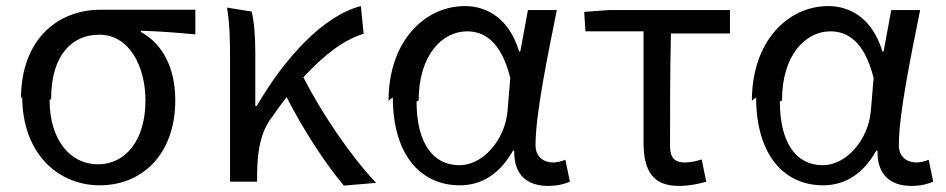

<svg xmlns="http://www.w3.org/2000/svg" viewBox="-20 -570 3108 631"><path d="M53 -253C53 -65 171 39 308 39C447 39 556 -63 556 -240C556 -348 514 -426 443 -465V-469C506 -467 558 -463 622 -457V-538H310C175 -538 49 -446 49 -245ZM148 -245C148 -388 216 -456 306 -456C404 -456 458 -354 458 -239C458 -110 393 -30 302 -30C210 -30 143 -111 143 -241Z M726 -545C735 -494 736 -434 736 -387V27H825V-2C826 -76 837 -135 871 -181C888 -206 905 -229 922 -251C975 -146 1050 -31 1110 40L1216 31C1128 -62 1034 -204 977 -316C1047 -392 1112 -440 1175 -459L1166 -550C1043 -519 915 -379 824 -222H819V-400C819 -450 815 -502 807 -532Z M1271 -250C1271 -63 1361 39 1491 39C1564 39 1623 1 1666 -75H1670C1668 5 1713 41 1781 41C1814 41 1837 34 1853 27L1838 -45C1826 -40 1811 -36 1798 -36C1766 -36 1740 -55 1740 -93C1740 -196 1780 -387 1810 -537H1715L1690 -401H1686C1653 -510 1580 -550 1508 -550C1376 -550 1257 -435 1257 -239ZM1356 -240C1356 -390 1434 -467 1515 -467C1568 -467 1626 -438 1657 -314L1648 -205C1639 -108 1566 -27 1490 -27C1401 -27 1349 -103 1349 -236Z M1904 -467H2095V-102C2095 -9 2125 41 2211 41C2246 41 2278 34 2301 27L2286 -46C2267 -40 2249 -36 2230 -36C2198 -36 2182 -51 2182 -90C2182 -205 2182 -331 2185 -460H2379V-537H1982L1900 -531Z M2465 -250C2465 -63 2555 39 2685 39C2758 39 2817 1 2860 -75H2864C2862 5 2907 41 2975 41C3008 41 3031 34 3047 27L3032 -45C3020 -40 3005 -36 2992 -36C2960 -36 2934 -55 2934 -93C2934 -196 2974 -387 3004 -537H2909L2884 -401H2880C2847 -510 2774 -550 2702 -550C2570 -550 2451 -435 2451 -239ZM2550 -240C2550 -390 2628 -467 2709 -467C2762 -467 2820 -438 2851 -314L2842 -205C2833 -108 2760 -27 2684 -27C2595 -27 2543 -103 2543 -236Z"/></svg>

Font: GenEiGothic-pro-Regular
Style: Regular
Weight: 400
Designer: Ryoko NISHIZUKA (kana & ideographs); Paul D. Hunt (Latin, Greek & Cyrillic); Wenlong ZHANG (bopomofo); Sandoll Communica
Foundry: Adobe Systems Incorporated; o_tamon
Version: Version 1.000.140830